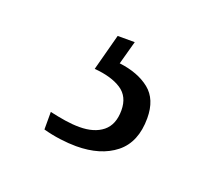

<svg xmlns="http://www.w3.org/2000/svg" viewBox="-57 -84 446 391"><g transform="rotate(20 166.5 111.0)"><path d="M137 231Q121 231 102 228.5Q83 226 65 221V183Q83 187 99 189.5Q115 192 130 192Q162 192 180.5 177Q199 162 199 131Q199 101 177.5 87Q156 73 119 70L140 -9H177L163 42Q204 47 229 67Q254 87 254 128Q254 180 222 205.5Q190 231 137 231Z"/></g></svg>

Font: Noto Serif Malayalam Light
Style: Regular
Weight: 300
Designer: Indian type Foundry, Jelle Bosma, Monotype Design Team
Foundry: Monotype Imaging Inc.
Version: Version 2.104; ttfautohint (v1.8.4.7-5d5b)